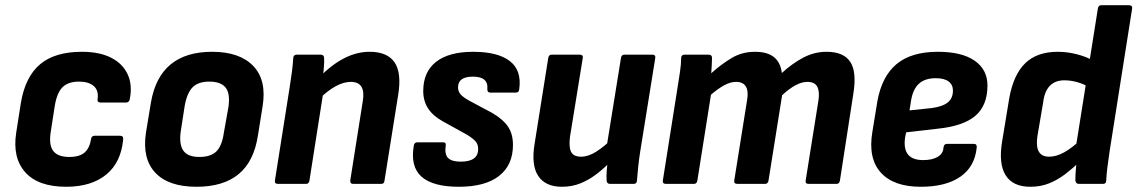

<svg xmlns="http://www.w3.org/2000/svg" viewBox="-20 -703 4348 734"><path d="M233 11Q126 11 76.5 -44.5Q27 -100 42 -196L60 -311Q77 -410 133.5 -457.5Q190 -505 293 -505Q360 -505 404.5 -482.5Q449 -460 468 -419Q487 -378 476 -323Q473 -311 462 -311H365Q351 -311 353 -323Q358 -357 338.5 -374Q319 -391 282 -391Q240 -391 218.5 -369Q197 -347 189 -296L174 -199Q166 -149 183.5 -126Q201 -103 245 -103Q285 -103 304 -120.5Q323 -138 328 -171Q330 -184 341 -184H439Q452 -184 451 -171Q443 -82 386 -35.5Q329 11 233 11Z M731 11Q624 11 573.5 -43Q523 -97 538 -196L557 -311Q590 -505 791 -505Q896 -505 948 -451Q1000 -397 984 -297L966 -185Q951 -86 892.5 -37.5Q834 11 731 11ZM742 -103Q786 -103 807.5 -124.5Q829 -146 836 -197L853 -292Q861 -344 843 -367.5Q825 -391 780 -391Q738 -391 716.5 -369.5Q695 -348 686 -298L671 -201Q664 -151 681 -127Q698 -103 742 -103Z M1330 0Q1318 0 1319 -13L1367 -317Q1379 -390 1321 -390Q1294 -390 1263.5 -373.5Q1233 -357 1197 -322L1200 -407Q1248 -456 1296 -480.5Q1344 -505 1393 -505Q1461 -505 1488.5 -464.5Q1516 -424 1502 -339L1450 -13Q1449 0 1438 0ZM1043 0Q1029 0 1031 -13L1087 -367Q1092 -398 1096 -428.5Q1100 -459 1101 -481Q1102 -494 1114 -494H1206Q1218 -494 1219 -482Q1220 -467 1218 -443.5Q1216 -420 1214 -400L1217 -357L1163 -13Q1161 0 1150 0Z M1734 11Q1635 11 1591.5 -27.5Q1548 -66 1562 -147Q1564 -159 1576 -159H1674Q1686 -159 1684 -147Q1679 -113 1693 -99Q1707 -85 1741 -85Q1808 -85 1808 -133Q1808 -151 1798.5 -162Q1789 -173 1767 -187L1673 -239Q1635 -260 1616.5 -288.5Q1598 -317 1598 -355Q1598 -428 1647 -466.5Q1696 -505 1789 -505Q1883 -505 1929 -469.5Q1975 -434 1965 -362Q1964 -349 1952 -349H1854Q1843 -349 1843 -362Q1848 -410 1788 -410Q1731 -410 1731 -369Q1731 -353 1741.5 -341.5Q1752 -330 1776 -317L1862 -271Q1903 -247 1922 -219Q1941 -191 1941 -149Q1941 -72 1888 -30.5Q1835 11 1734 11Z M2128 11Q2065 11 2037.5 -30.5Q2010 -72 2024 -155L2076 -482Q2078 -494 2089 -494H2196Q2210 -494 2208 -482L2159 -180Q2154 -140 2163.5 -122Q2173 -104 2201 -104Q2229 -104 2259 -123Q2289 -142 2322 -174L2318 -89Q2292 -62 2262.5 -39Q2233 -16 2200 -2.5Q2167 11 2128 11ZM2312 0Q2300 0 2299 -13Q2298 -30 2299.5 -50.5Q2301 -71 2304 -91L2299 -141L2354 -482Q2356 -494 2367 -494H2474Q2487 -494 2485 -481L2428 -127Q2423 -96 2420 -67.5Q2417 -39 2415 -13Q2415 0 2402 0Z M2526 0Q2512 0 2514 -13L2570 -367Q2575 -399 2579.5 -428Q2584 -457 2584 -482Q2585 -494 2597 -494H2689Q2701 -494 2702 -483Q2702 -469 2701 -454.5Q2700 -440 2699 -423Q2738 -458 2777.5 -481.5Q2817 -505 2866 -505Q2914 -505 2939 -484.5Q2964 -464 2969 -424Q3008 -460 3050.5 -482.5Q3093 -505 3140 -505Q3205 -505 3230.5 -466.5Q3256 -428 3242 -343L3191 -13Q3189 0 3178 0H3071Q3058 0 3060 -13L3109 -320Q3114 -354 3104 -372Q3094 -390 3067 -390Q3045 -390 3021 -377Q2997 -364 2970 -339L2918 -13Q2916 0 2905 0H2799Q2785 0 2787 -13L2836 -320Q2842 -354 2831.5 -372Q2821 -390 2794 -390Q2773 -390 2749.5 -377.5Q2726 -365 2698 -341L2646 -13Q2644 0 2633 0Z M3500 11Q3396 11 3347 -43.5Q3298 -98 3315 -199L3334 -315Q3351 -411 3407.5 -458Q3464 -505 3565 -505Q3657 -505 3706 -471Q3755 -437 3755 -376Q3755 -300 3709 -260.5Q3663 -221 3565 -211L3444 -197L3440 -177Q3434 -133 3451.5 -112Q3469 -91 3509 -91Q3544 -91 3565 -103.5Q3586 -116 3587 -140Q3589 -153 3600 -153H3703Q3715 -153 3714 -140Q3707 -66 3651.5 -27.5Q3596 11 3500 11ZM3457 -281 3543 -290Q3585 -296 3604 -312Q3623 -328 3623 -357Q3623 -379 3606.5 -391.5Q3590 -404 3557 -404Q3516 -404 3493 -383Q3470 -362 3463 -319Z M3919 11Q3852 11 3824.5 -33Q3797 -77 3811 -162L3838 -326Q3854 -417 3899 -461Q3944 -505 4024 -505Q4060 -505 4097 -495.5Q4134 -486 4159 -471L4145 -369Q4123 -382 4098 -389Q4073 -396 4049 -396Q4014 -396 3993.5 -375Q3973 -354 3968 -312L3946 -183Q3940 -144 3951 -124Q3962 -104 3991 -104Q4018 -104 4048 -120.5Q4078 -137 4114 -171L4111 -88Q4082 -60 4052.5 -37.5Q4023 -15 3990.5 -2Q3958 11 3919 11ZM4104 0Q4093 0 4091 -13Q4091 -29 4092.5 -50Q4094 -71 4096 -91L4093 -141L4177 -670Q4179 -683 4190 -683H4296Q4310 -683 4308 -670L4222 -125Q4217 -92 4213.5 -63.5Q4210 -35 4209 -13Q4209 0 4197 0Z"/></svg>

Font: Sofia Sans Semi Condensed ExtraBold
Style: Italic
Weight: 800
Italic angle: -9°
Version: Version 4.100